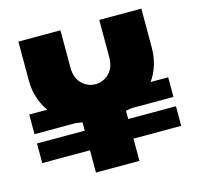

<svg xmlns="http://www.w3.org/2000/svg" viewBox="-102 -808 945 917"><g transform="rotate(-15 370.0 -350.0)"><path d="M262 0V-110H26V-207H262V-248Q253 -249 245.5 -250.5Q238 -252 230 -253H26V-350H115Q92 -382 79 -422Q66 -462 66 -509V-700H274V-516Q274 -465 302.5 -436.5Q331 -408 370 -408Q409 -408 437.5 -436.5Q466 -465 466 -516V-700H674V-509Q674 -462 661.5 -422Q649 -382 626 -350H713V-253H507Q500 -252 492.5 -250.5Q485 -249 477 -248V-207H713V-110H477V0Z"/></g></svg>

Font: MuseoModerno Black
Style: Regular
Weight: 900
Designer: Pablo Cosgaya, Héctor Gatti, Marcela Romero, and the Authors of The MuseoModerno Project.
Foundry: Omnibus-Type Team
Version: Version 1.001